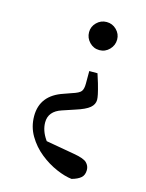

<svg xmlns="http://www.w3.org/2000/svg" viewBox="-101 -511 582 766"><g transform="rotate(15 190.0 -127.5)"><path d="M244 -448Q268 -448 285 -431Q302 -414 302 -391Q302 -367 285 -349.5Q268 -332 244 -332Q220 -332 203 -349.5Q186 -367 186 -391Q186 -414 203 -431Q220 -448 244 -448ZM61 -11Q61 -97 152 -127L183 -138Q212 -147 219.5 -157Q227 -167 227 -189V-241H261L273 -203Q281 -175 284 -160.5Q287 -146 287 -138Q287 -119 270.5 -105Q254 -91 213 -78L162 -61Q110 -44 110 2Q110 36 133 69.5Q156 103 184 129L84 64L254 94Q295 101 307.5 113.5Q320 126 320 143Q320 164 307.5 175Q295 186 270 193Q242 190 206 174.5Q170 159 137 132.5Q104 106 82.5 69.5Q61 33 61 -11Z"/></g></svg>

Font: Lisu Bosa ExtraLight
Style: Regular
Weight: 200
Designer: David Morse, Annie Olsen, Victor Gaultney, Frank Grießhammer (Latin)
Foundry: SIL International
Version: Version 2.000